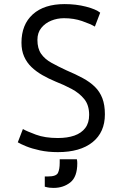

<svg xmlns="http://www.w3.org/2000/svg" viewBox="-20 -729 600 939"><path d="M263 15Q215 15 175.5 6.5Q136 -2 108 -13.5Q80 -25 67 -33L92 -98Q111 -87 155.5 -70.5Q200 -54 263 -54Q310 -54 344 -66Q378 -78 397 -103Q416 -128 416 -167Q416 -215 392 -244.5Q368 -274 330.5 -294Q293 -314 252 -330Q218 -344 187.5 -361.5Q157 -379 134 -401Q111 -423 98 -452.5Q85 -482 85 -520Q85 -609 140.5 -659Q196 -709 296 -709Q352 -709 400.5 -696.5Q449 -684 470 -667L444 -599Q422 -612 381.5 -626Q341 -640 293 -640Q260 -640 230.5 -628Q201 -616 182 -592.5Q163 -569 163 -534Q163 -492 181 -466Q199 -440 231.5 -422Q264 -404 305 -385Q350 -366 385 -347Q420 -328 444 -304.5Q468 -281 480.5 -248.5Q493 -216 493 -170Q493 -82 432.5 -33.5Q372 15 263 15ZM242 190Q232 190 222.5 189Q213 188 199 184V134H215Q255 134 263.5 116.5Q272 99 272 67V50H356Q358 60 358 69Q358 136 324 163Q290 190 242 190Z"/></svg>

Font: Ubuntu Sans Mono
Style: Regular
Weight: 400
Monospace: yes
Designer: Dalton Maag Ltd
Foundry: Dalton Maag Ltd
Version: Version 1.006